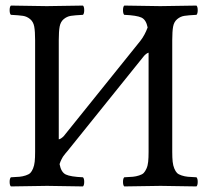

<svg xmlns="http://www.w3.org/2000/svg" viewBox="-20 -667 750 689"><path d="M598.1 -122.1Q598.1 -100.6 599.6 -86.7Q601.1 -72.8 605.5 -62.3Q609.9 -51.8 615.2 -46.4Q620.6 -41 631.8 -37.4Q643.1 -33.7 654.1 -32.7Q665 -31.7 685.1 -30.8Q689.5 -26.4 689.5 -14.4Q689.5 -2.4 685.1 2Q585.4 0 556.2 0Q523.4 0 425.8 2Q421.4 -2.4 421.4 -14.4Q421.4 -26.4 425.8 -30.8Q445.8 -31.7 456.8 -32.7Q467.8 -33.7 479.2 -37.4Q490.7 -41 495.8 -46.4Q501 -51.8 505.6 -62Q510.3 -72.3 511.7 -86.4Q513.2 -100.6 513.2 -122.1V-478Q503.9 -475.1 495.6 -464.8L222.2 -125L213.9 -115.2Q208 -107.9 205.8 -104.5Q203.6 -101.1 200 -93.8Q196.3 -86.4 193.8 -78.1Q199.2 -48.8 216.1 -40.8Q232.9 -32.7 277.8 -30.8Q282.2 -26.4 282.2 -14.4Q282.2 -2.4 277.8 2Q178.2 0 148.9 0Q116.7 0 19 2Q14.6 -2.4 14.6 -14.4Q14.6 -26.4 19 -30.8Q39.1 -31.7 50 -32.7Q61 -33.7 72.3 -37.4Q83.5 -41 88.9 -46.4Q94.2 -51.8 98.6 -62.3Q103 -72.8 104.5 -86.7Q106 -100.6 106 -122.1V-522.9Q106 -554.7 102.8 -571.8Q99.6 -588.9 88.1 -598.4Q76.7 -607.9 62.7 -610.1Q48.8 -612.3 19 -613.8Q14.6 -618.2 14.6 -630.4Q14.6 -642.6 19 -647Q118.7 -645 147.9 -645Q180.2 -645 277.8 -647Q282.2 -642.6 282.2 -630.4Q282.2 -618.2 277.8 -613.8Q248 -612.3 234.1 -610.1Q220.2 -607.9 208.7 -598.4Q197.3 -588.9 194.1 -571.8Q190.9 -554.7 190.9 -522.9V-167Q198.2 -168 208.5 -178.2L483.4 -520Q499.5 -540.5 509.8 -568.4Q504.4 -596.2 487.5 -604Q470.7 -611.8 425.8 -613.8Q421.4 -618.2 421.4 -630.4Q421.4 -642.6 425.8 -647Q525.4 -645 555.2 -645Q587.4 -645 685.1 -647Q689.5 -642.6 689.5 -630.4Q689.5 -618.2 685.1 -613.8Q655.3 -612.3 641.4 -610.1Q627.4 -607.9 616 -598.4Q604.5 -588.9 601.3 -571.8Q598.1 -554.7 598.1 -522.9Z"/></svg>

Font: Linux Libertine G
Style: Regular
Weight: 400
Designer: Philipp H. Poll
Foundry: Philipp H. Poll
Version: Version 4.7.5